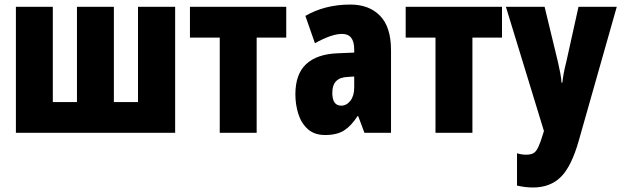

<svg xmlns="http://www.w3.org/2000/svg" viewBox="-20 -583 2730 843"><path d="M749 -553.2V0H49.8V-553.2H211.9V-134.8H317.9V-553.2H480V-134.8H585.9V-553.2Z M1236.8 -418H1106.9V0H944.8V-418H814V-553.2H1236.8Z M1518.1 -563Q1600.6 -563 1648.7 -513.7Q1696.8 -464.4 1696.8 -362.8V0H1580.1L1552.7 -73.2H1549.8Q1522.9 -31.2 1491.5 -10.7Q1460 9.8 1407.7 9.8Q1360.4 9.8 1331.5 -16.1Q1302.7 -42 1289.8 -83Q1276.9 -124 1276.9 -168.9Q1276.9 -257.8 1324.5 -301.8Q1372.1 -345.7 1462.9 -349.1L1535.2 -352.1V-366.2Q1535.2 -434.1 1481.9 -434.1Q1435.5 -434.1 1362.8 -393.1L1320.8 -513.2Q1361.3 -537.1 1411.1 -550Q1460.9 -563 1518.1 -563ZM1535.2 -247.1 1504.9 -245.1Q1439 -242.2 1439 -175.8Q1439 -119.1 1478 -119.1Q1502 -119.1 1518.6 -140.9Q1535.2 -162.6 1535.2 -198.2Z M2184.1 -418H2054.2V0H1892.1V-418H1761.2V-553.2H2184.1Z M2201.2 -553.2H2371.1L2429.2 -313Q2435.1 -287.6 2439.9 -262.5Q2444.8 -237.3 2445.3 -220.2H2449.2Q2450.7 -236.8 2454.6 -258.5Q2458.5 -280.3 2466.3 -311L2520 -553.2H2688L2521 35.2Q2488.8 148.4 2442.1 194.3Q2395.5 240.2 2320.3 240.2Q2300.8 240.2 2283.2 237.8Q2265.6 235.4 2250 231.9V89.8Q2269 96.2 2290 96.2Q2310.1 96.2 2322 89.6Q2334 83 2343.5 62.7Q2353 42.5 2365.2 2L2368.2 -7.8Z"/></svg>

Font: Open Sans Condensed ExtraBold
Style: Regular
Weight: 800
Width: 3
Designer: Monotype Design Team
Foundry: Monotype Imaging Inc.
Version: Version 3.000; ttfautohint (v1.8.4)